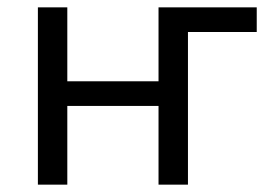

<svg xmlns="http://www.w3.org/2000/svg" viewBox="-20 -502 739 522"><path d="M83 0V-482H163V-281H411V-482H678V-415H491V0H411V-214H163V0Z"/></svg>

Font: Cantarell
Style: Regular
Weight: 400
Designer: Dave Crossland, Nikolaus Waxweiler, Florian Fecher, Jacques Le Bailly, Eben Sorkin, Alexei Vanyashin, Alexios Zavras, Em
Version: Version 0.303